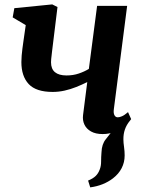

<svg xmlns="http://www.w3.org/2000/svg" viewBox="-20 -587 641 855"><path d="M381.8 247.4 372.3 217.1Q394.4 208.1 406.3 196.4Q418.1 184.7 424.1 167.8Q430.3 152.3 430.2 132.4Q430.2 112.6 432 90.7Q433.3 55.1 450.9 33.3Q468.5 11.5 482.2 -6.6L558.3 -49.2Q542.9 -30.3 536.1 -10Q529.2 10.2 529.5 34Q529.6 48.2 532.4 67.6Q535.1 86.9 535.1 105.1Q535.1 135.9 521.8 161.7Q508.6 187.5 483 207.2Q462.4 223 437.1 233.2Q411.8 243.3 381.8 247.4ZM236 -555.7 211.6 -356.4Q210.8 -348.3 209.8 -340.2Q208.8 -332.1 208 -324.6Q207.2 -317.2 207.2 -309.9Q207.2 -280 224.8 -265.5Q242.4 -251 276.3 -251Q305.9 -251 330.9 -259.6Q356 -268.1 375.7 -280.2L412.4 -560.9H546.2L487 -101.1Q484.6 -83.1 489.7 -73.9Q494.7 -64.6 504.4 -64.6Q512.1 -64.6 523.2 -69.3Q534.3 -74 550.1 -87.7L564 -56.6Q556.3 -44.6 538 -28.9Q519.7 -13.1 493.7 -1.6Q467.8 10 437.3 10Q405.7 10 385.3 -1.6Q364.8 -13.2 355.9 -32.3Q347 -51.4 349.8 -74.2L368.6 -221.8Q345.1 -209.7 319.5 -199.6Q293.9 -189.4 267.6 -183.5Q241.2 -177.6 214.8 -177.6Q140.7 -177.6 107.9 -212.6Q75.2 -247.5 75.2 -310.7Q75.2 -324.3 76.5 -339.7Q77.9 -355.1 79.9 -371.2Q82 -387.2 84.2 -402.6L94.6 -475.1L36.5 -509.6L43.8 -550.6L212.6 -567.4Z"/></svg>

Font: Merriweather Light
Style: Italic
Weight: 300
Italic angle: -7.8°
Designer: Eben Sorkin
Foundry: Eben Sorkin
Version: Version 2.101